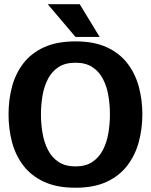

<svg xmlns="http://www.w3.org/2000/svg" viewBox="-20 -870 707 900"><path d="M333.7 10Q246.7 10 186.5 -17.8Q126.3 -45.7 89.5 -93.8Q52.7 -142 36.3 -204Q20 -266 20 -334Q20 -402 36.3 -463.5Q52.7 -525 89.5 -573Q126.3 -621 186.5 -648.5Q246.7 -676 333.7 -676Q420.7 -676 480.5 -648.5Q540.3 -621 577.2 -573Q614 -525 630.7 -463.5Q647.3 -402 647.3 -334Q647.3 -267 630.7 -205Q614 -143 577.2 -94.5Q540.3 -46 480.5 -18Q420.7 10 333.7 10ZM333.7 -90Q381.7 -90 413 -111Q444.3 -132 462.5 -167.3Q480.7 -202.7 488 -246.2Q495.3 -289.7 495.3 -334Q495.3 -379 488 -422Q480.7 -465 462.5 -500Q444.3 -535 413 -555.5Q381.7 -576 333.7 -576Q285.7 -576 254.3 -555.5Q223 -535 204.8 -500Q186.7 -465 179.3 -422Q172 -379 172 -334Q172 -289.7 179.3 -246.2Q186.7 -202.7 204.8 -167.3Q223 -132 254.3 -111Q285.7 -90 333.7 -90ZM203.7 -850.3H353.7L447 -697H333.7Z"/></svg>

Font: Epunda Slab Light
Style: Regular
Weight: 300
Designer: Simon Atzbach
Foundry: typofactur
Version: Version 1.102